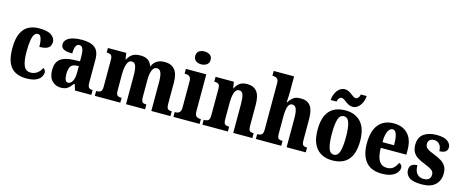

<svg xmlns="http://www.w3.org/2000/svg" viewBox="-42 -1417 4997 2074"><g transform="rotate(15 2457.0 -380.0)"><path d="M264 10Q196 10 145 -16Q94 -42 66 -102.5Q38 -163 38 -266Q38 -374 68 -436Q98 -498 148.5 -523.5Q199 -549 262 -549Q362 -549 403.5 -517.5Q445 -486 445 -444Q445 -423 435.5 -402.5Q426 -382 398.5 -369Q371 -356 316 -356Q316 -391 311.5 -421Q307 -451 296 -469Q285 -487 266 -487Q245 -487 229 -467.5Q213 -448 204.5 -400Q196 -352 196 -267Q196 -166 218.5 -114.5Q241 -63 294 -63Q339 -63 370.5 -87.5Q402 -112 417 -147Q444 -132 444 -102Q444 -77 427.5 -51Q411 -25 372 -7.5Q333 10 264 10Z M652 10Q595 10 554.5 -30Q514 -70 514 -153Q514 -235 562.5 -274Q611 -313 709 -316L781 -319V-374Q781 -430 769 -458.5Q757 -487 729 -487Q703 -487 690.5 -459Q678 -431 678 -379Q613 -379 582 -395Q551 -411 551 -447Q551 -482 577 -505Q603 -528 646.5 -538.5Q690 -549 742 -549Q840 -549 888.5 -511Q937 -473 937 -379V-125Q937 -84 948.5 -69Q960 -54 990 -54H993V0H810L790 -67H781Q761 -40 744 -23Q727 -6 705.5 2Q684 10 652 10ZM714 -62Q745 -62 763.5 -97.5Q782 -133 782 -191V-266L750 -263Q707 -259 690.5 -231Q674 -203 674 -149Q674 -108 683.5 -85Q693 -62 714 -62Z M1032 0V-54H1037Q1067 -54 1083 -66Q1099 -78 1099 -123V-420Q1099 -462 1083 -473.5Q1067 -485 1038 -485H1035V-536H1240L1251 -466H1256Q1274 -504 1306 -526.5Q1338 -549 1399 -549Q1447 -549 1479 -529Q1511 -509 1526 -464H1530Q1546 -504 1580.5 -526.5Q1615 -549 1669 -549Q1741 -549 1780.5 -503.5Q1820 -458 1820 -356V-125Q1820 -79 1832.5 -66.5Q1845 -54 1875 -54H1878V0H1664V-327Q1664 -391 1650.5 -426.5Q1637 -462 1604 -462Q1580 -462 1565 -442.5Q1550 -423 1543 -390.5Q1536 -358 1536 -320V-125Q1536 -79 1548.5 -66.5Q1561 -54 1591 -54H1594V0H1381V-327Q1381 -391 1368.5 -426.5Q1356 -462 1323 -462Q1298 -462 1283.5 -440.5Q1269 -419 1262 -383.5Q1255 -348 1255 -308V-120Q1255 -77 1270 -65.5Q1285 -54 1314 -54H1317V0Z M2053 -626Q2017 -626 1992.5 -644Q1968 -662 1968 -698Q1968 -736 1992.5 -753Q2017 -770 2053 -770Q2088 -770 2114 -753Q2140 -736 2140 -698Q2140 -662 2114 -644Q2088 -626 2053 -626ZM1911 0V-54H1921Q1947 -54 1963.5 -69Q1980 -84 1980 -127V-414Q1980 -454 1963.5 -468Q1947 -482 1922 -482H1907V-536H2135V-126Q2135 -83 2151.5 -68.5Q2168 -54 2194 -54H2204V0Z M2235 0V-54H2240Q2269 -54 2285.5 -66Q2302 -78 2302 -123V-417Q2302 -459 2287 -470.5Q2272 -482 2243 -482H2239V-536H2443L2455 -466H2459Q2477 -504 2507 -526.5Q2537 -549 2593 -549Q2663 -549 2699.5 -503.5Q2736 -458 2736 -356V-125Q2736 -79 2748 -66.5Q2760 -54 2790 -54H2794V0H2580V-327Q2580 -391 2568.5 -426.5Q2557 -462 2525 -462Q2499 -462 2484.5 -440.5Q2470 -419 2464 -383.5Q2458 -348 2458 -308V-120Q2458 -77 2472.5 -65.5Q2487 -54 2516 -54H2520V0Z M2833 0V-54H2837Q2863 -54 2881 -66Q2899 -78 2899 -123V-646Q2899 -672 2888.5 -685Q2878 -698 2864 -702Q2850 -706 2842 -706H2829V-760H3057V-592Q3057 -557 3055 -523Q3053 -489 3052 -470H3058Q3075 -501 3104 -525Q3133 -549 3190 -549Q3263 -549 3298 -503.5Q3333 -458 3333 -356V-125Q3333 -79 3345.5 -66.5Q3358 -54 3388 -54H3391V0H3177V-327Q3177 -391 3164 -426.5Q3151 -462 3119 -462Q3093 -462 3079.5 -440Q3066 -418 3061.5 -383Q3057 -348 3057 -308V-120Q3057 -77 3071 -65.5Q3085 -54 3114 -54H3117V0Z M3688 10Q3577 10 3514 -59.5Q3451 -129 3451 -270Q3451 -549 3691 -549Q3800 -549 3863.5 -480Q3927 -411 3927 -270Q3927 -129 3866.5 -59.5Q3806 10 3688 10ZM3690 -54Q3733 -54 3750.5 -109Q3768 -164 3768 -270Q3768 -376 3750.5 -430Q3733 -484 3689 -484Q3645 -484 3628 -430Q3611 -376 3611 -270Q3611 -164 3628.5 -109Q3646 -54 3690 -54ZM3751 -606Q3728 -606 3708.5 -615.5Q3689 -625 3673 -637.5Q3657 -650 3642.5 -659.5Q3628 -669 3613 -669Q3596 -669 3584.5 -652.5Q3573 -636 3570 -616H3505Q3507 -658 3523.5 -692.5Q3540 -727 3566 -747.5Q3592 -768 3624 -768Q3647 -768 3666.5 -758.5Q3686 -749 3702 -736.5Q3718 -724 3732.5 -714.5Q3747 -705 3761 -705Q3776 -705 3789 -721.5Q3802 -738 3804 -758H3869Q3867 -716 3850.5 -681.5Q3834 -647 3808 -626.5Q3782 -606 3751 -606Z M4241 10Q4121 10 4062 -62Q4003 -134 4003 -265Q4003 -406 4062.5 -477.5Q4122 -549 4231 -549Q4331 -549 4389 -487.5Q4447 -426 4447 -308V-257H4161Q4162 -157 4192 -111Q4222 -65 4280 -65Q4325 -65 4352.5 -90Q4380 -115 4395 -152Q4409 -147 4419.5 -135.5Q4430 -124 4430 -107Q4430 -80 4411 -53Q4392 -26 4350.5 -8Q4309 10 4241 10ZM4292 -321Q4293 -398 4279 -441Q4265 -484 4235 -484Q4203 -484 4183 -442Q4163 -400 4163 -321Z M4690 10Q4586 10 4546 -22Q4506 -54 4506 -104Q4506 -145 4531.5 -161.5Q4557 -178 4592 -178Q4592 -114 4619.5 -83Q4647 -52 4693 -52Q4736 -52 4754 -71.5Q4772 -91 4772 -120Q4772 -151 4747 -170Q4722 -189 4668 -210Q4615 -230 4580.5 -252.5Q4546 -275 4529 -307Q4512 -339 4512 -387Q4512 -469 4566.5 -508.5Q4621 -548 4710 -548Q4796 -548 4833.5 -518.5Q4871 -489 4871 -453Q4871 -386 4781 -386Q4781 -436 4757 -462Q4733 -488 4697 -488Q4667 -488 4649 -472.5Q4631 -457 4631 -429Q4631 -397 4653 -378.5Q4675 -360 4736 -337Q4783 -319 4818 -297.5Q4853 -276 4871.5 -244.5Q4890 -213 4890 -164Q4890 -85 4839.5 -37.5Q4789 10 4690 10Z"/></g></svg>

Font: Noto Serif Lao Condensed ExtraBold
Style: Regular
Weight: 800
Width: 3
Designer: Monotype Design Team
Foundry: Monotype Imaging Inc.
Version: Version 2.003; ttfautohint (v1.8.4.7-5d5b)